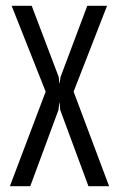

<svg xmlns="http://www.w3.org/2000/svg" viewBox="-20 -640 409 660"><path d="M14 0 137 -325 20 -620H89L182 -375L184 -354H185L188 -375L280 -620H348L233 -325L355 0H284L187 -262L185 -287H184L181 -262L84 0Z"/></svg>

Font: Smooch Sans Thin Medium
Style: Regular
Weight: 500
Version: Version 1.010